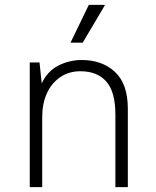

<svg xmlns="http://www.w3.org/2000/svg" viewBox="-20 -767 640 787"><path d="M102 0V-511H142L151 -425Q174 -475 219 -498Q264 -521 315 -521Q399 -521 451.5 -472Q504 -423 504 -321V0H453V-297Q453 -391 415.5 -433Q378 -475 310 -475Q262 -475 226.5 -450.5Q191 -426 172 -384Q153 -342 153 -287V0ZM269 -592 344 -747H409V-744L319 -592Z"/></svg>

Font: Chivo Mono Thin
Style: Regular
Weight: 250
Designer: Hector Gatti
Foundry: Omnibus-Type
Version: Version 1.008